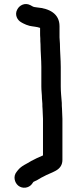

<svg xmlns="http://www.w3.org/2000/svg" viewBox="-20 -724 371 929"><path d="M180 -400V-306C180 -285 183 -266 183 -248C184 -240 184 -231 185 -222C185 -213 185 -204 186 -196C186 -180 188 -164 188 -149V28C168 36 148 46 131 55C108 70 85 77 67 99L60 108C43 129 50 159 68 174C89 191 119 186 134 167C137 163 139 159 142 156C156 150 168 143 179 136L189 131C208 120 230 113 248 103C271 91 282 73 282 50V-149C282 -165 280 -182 280 -198C279 -207 279 -217 279 -226C277 -254 274 -277 274 -306V-400C274 -436 270 -476 270 -512C269 -523 269 -533 268 -543V-597C268 -659 217 -683 160 -688C152 -689 141 -690 136 -694L127 -699C100 -713 74 -698 64 -679C49 -653 64 -626 83 -616L92 -611C101 -606 112 -602 123 -599C141 -595 158 -595 174 -589V-566C174 -558 174 -549 175 -538C175 -529 175 -520 176 -510C176 -474 180 -435 180 -400Z"/></svg>

Font: Electronic
Style: ExBlk
Weight: 900
Version: Version 1.011